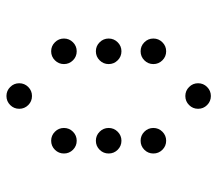

<svg xmlns="http://www.w3.org/2000/svg" viewBox="-59 -635 665 587"><g transform="rotate(-90 273.5 -341.5)"><path d="M312.5 -615.2Q312.5 -599.1 301 -587.6Q289.6 -576.2 273.4 -576.2Q257.3 -576.2 245.8 -587.6Q234.4 -599.1 234.4 -615.2Q234.4 -631.3 245.8 -642.8Q257.3 -654.3 273.4 -654.3Q289.6 -654.3 301 -642.8Q312.5 -631.3 312.5 -615.2ZM175.8 -478.5Q175.8 -462.4 164.3 -450.9Q152.8 -439.5 136.7 -439.5Q120.6 -439.5 109.1 -450.9Q97.7 -462.4 97.7 -478.5Q97.7 -494.6 109.1 -506.1Q120.6 -517.6 136.7 -517.6Q152.8 -517.6 164.3 -506.1Q175.8 -494.6 175.8 -478.5ZM449.2 -478.5Q449.2 -462.4 437.7 -450.9Q426.3 -439.5 410.2 -439.5Q394 -439.5 382.6 -450.9Q371.1 -462.4 371.1 -478.5Q371.1 -494.6 382.6 -506.1Q394 -517.6 410.2 -517.6Q426.3 -517.6 437.7 -506.1Q449.2 -494.6 449.2 -478.5ZM175.8 -341.8Q175.8 -325.7 164.3 -314.2Q152.8 -302.7 136.7 -302.7Q120.6 -302.7 109.1 -314.2Q97.7 -325.7 97.7 -341.8Q97.7 -357.9 109.1 -369.4Q120.6 -380.9 136.7 -380.9Q152.8 -380.9 164.3 -369.4Q175.8 -357.9 175.8 -341.8ZM449.2 -341.8Q449.2 -325.7 437.7 -314.2Q426.3 -302.7 410.2 -302.7Q394 -302.7 382.6 -314.2Q371.1 -325.7 371.1 -341.8Q371.1 -357.9 382.6 -369.4Q394 -380.9 410.2 -380.9Q426.3 -380.9 437.7 -369.4Q449.2 -357.9 449.2 -341.8ZM175.8 -205.1Q175.8 -189 164.3 -177.5Q152.8 -166 136.7 -166Q120.6 -166 109.1 -177.5Q97.7 -189 97.7 -205.1Q97.7 -221.2 109.1 -232.7Q120.6 -244.1 136.7 -244.1Q152.8 -244.1 164.3 -232.7Q175.8 -221.2 175.8 -205.1ZM449.2 -205.1Q449.2 -189 437.7 -177.5Q426.3 -166 410.2 -166Q394 -166 382.6 -177.5Q371.1 -189 371.1 -205.1Q371.1 -221.2 382.6 -232.7Q394 -244.1 410.2 -244.1Q426.3 -244.1 437.7 -232.7Q449.2 -221.2 449.2 -205.1ZM312.5 -68.4Q312.5 -52.2 301 -40.8Q289.6 -29.3 273.4 -29.3Q257.3 -29.3 245.8 -40.8Q234.4 -52.2 234.4 -68.4Q234.4 -84.5 245.8 -95.9Q257.3 -107.4 273.4 -107.4Q289.6 -107.4 301 -95.9Q312.5 -84.5 312.5 -68.4Z"/></g></svg>

Font: DatDot Light
Style: Regular
Weight: 300
Designer: GGBot
Version: 1.00